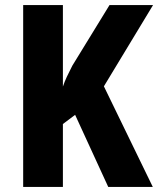

<svg xmlns="http://www.w3.org/2000/svg" viewBox="-20 -734 621 754"><path d="M580 0H405L275 -283L227 -247V0H71V-714H227V-394Q233 -412 242.5 -432.5Q252 -453 264 -476L410 -714H581L388 -395Z"/></svg>

Font: Noto Sans Kannada Condensed ExtraBold
Style: Regular
Weight: 800
Width: 3
Designer: Jelle Bosma - Monotype Design Team
Foundry: Monotype Imaging Inc.
Version: Version 2.005; ttfautohint (v1.8.4.7-5d5b)